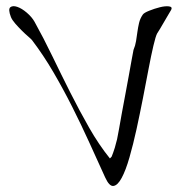

<svg xmlns="http://www.w3.org/2000/svg" viewBox="-20 -617 609 627"><path d="M323.2 -38.1Q297.9 -93.8 271.5 -151.9Q245.1 -210 215.8 -268.1Q186.5 -326.2 154.3 -381.3Q122.1 -436.5 85 -485.4Q82 -489.3 72.3 -497.6Q62.5 -505.9 51.3 -517.1Q40 -528.3 29.8 -540Q19.5 -551.8 15.6 -561.5Q5.9 -586.9 13.7 -593.3Q21.5 -599.6 36.1 -594.7Q50.8 -589.8 67.4 -575.7Q84 -561.5 92.8 -545.9Q122.1 -493.2 150.9 -433.6Q179.7 -374 209.5 -314.9Q239.3 -255.9 271 -200.2Q302.7 -144.5 338.9 -99.6Q339.8 -100.6 342.8 -103.5Q345.7 -106.4 345.7 -108.4Q346.7 -111.3 349.6 -118.7Q352.5 -126 355 -134.8Q357.4 -143.6 359.4 -151.4Q361.3 -159.2 362.3 -162.1Q364.3 -172.9 368.7 -195.8Q373 -218.8 377.9 -247.6Q382.8 -276.4 389.2 -308.1Q395.5 -339.8 400.4 -368.7Q405.3 -397.5 409.7 -420.4Q414.1 -443.4 416 -454.1Q421.9 -467.8 424.3 -482.9Q426.8 -498 428.7 -512.7Q430.7 -527.3 434.1 -542Q437.5 -556.6 446.3 -569.3Q450.2 -575.2 467.3 -582Q484.4 -588.9 502 -593.3Q519.5 -597.7 531.7 -596.2Q543.9 -594.7 539.1 -585Q536.1 -580.1 529.8 -569.3Q523.4 -558.6 516.1 -545.9Q508.8 -533.2 502.4 -522.5Q496.1 -511.7 493.2 -507.8Q488.3 -499 481 -467.8Q473.6 -436.5 465.3 -392.6Q457 -348.6 446.8 -296.4Q436.5 -244.1 425.8 -194.8Q415 -145.5 402.8 -103Q390.6 -60.5 377.4 -36.1Q364.3 -11.7 350.6 -9.8Q336.9 -7.8 323.2 -38.1Z"/></svg>

Font: Give You Glory
Style: Regular
Weight: 400
Designer: Kimberly Geswein
Foundry: Kimberly Geswein
Version: Version 1.002